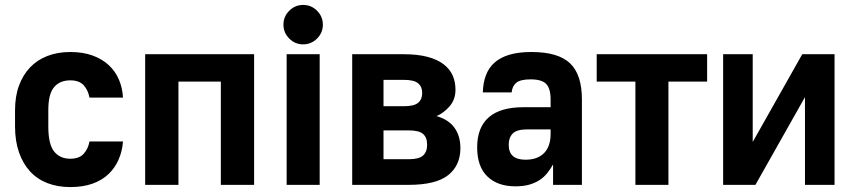

<svg xmlns="http://www.w3.org/2000/svg" viewBox="-20 -750 3465 779"><path d="M265 9Q316 9 354.5 -4.5Q393 -18 419.5 -43Q446 -68 461 -102Q476 -136 479 -176H343Q338 -147 320 -126.5Q302 -106 265 -106Q223 -106 199.5 -135.5Q176 -165 176 -237V-303Q176 -369 199.5 -396.5Q223 -424 265 -424Q302 -424 320 -403.5Q338 -383 343 -354H479Q477 -393 462.5 -427Q448 -461 421 -486Q394 -511 355 -525Q316 -539 265 -539Q214 -539 172.5 -523Q131 -507 102 -476.5Q73 -446 57 -402.5Q41 -359 41 -303V-237Q41 -178 57 -132Q73 -86 102 -54.5Q131 -23 172.5 -7Q214 9 265 9Z M569 -530H1011V0H876V-419H704V0H569Z M1143 -530H1277V0H1143ZM1209.8 -570Q1177 -570 1153.5 -593.7Q1130 -617.3 1130 -650.2Q1130 -683 1153.7 -706.5Q1177.3 -730 1210.2 -730Q1243 -730 1266.5 -706.3Q1290 -682.7 1290 -649.8Q1290 -617 1266.3 -593.5Q1242.7 -570 1209.8 -570Z M1409 -530H1618Q1674 -530 1714 -519.5Q1754 -509 1779.5 -489.5Q1805 -470 1816.5 -444Q1828 -418 1828 -386Q1828 -346 1804 -318.5Q1780 -291 1751 -279Q1800 -265 1824 -231.5Q1848 -198 1848 -149Q1848 -79 1798.5 -39.5Q1749 0 1638 0H1409ZM1638 -104Q1680 -104 1696.5 -119Q1713 -134 1713 -163Q1713 -192 1696.5 -206.5Q1680 -221 1638 -221H1536V-104ZM1618 -319Q1660 -319 1676.5 -333Q1693 -347 1693 -373Q1693 -398 1676.5 -412Q1660 -426 1618 -426H1536V-319Z M2071 6Q1999 6 1957.5 -34Q1916 -74 1916 -152Q1916 -233 1963 -274Q2010 -315 2104 -315H2214V-346Q2214 -391 2196 -409.5Q2178 -428 2133 -428Q2091 -428 2074.5 -414Q2058 -400 2056 -375H1939Q1940 -414 1951.5 -444.5Q1963 -475 1986.5 -496Q2010 -517 2047 -528Q2084 -539 2136 -539Q2245 -539 2293 -493Q2341 -447 2341 -347V0H2224V-83Q2214 -65 2201 -48.5Q2188 -32 2170 -20Q2152 -8 2128 -1Q2104 6 2071 6ZM2112 -102Q2161 -102 2187.5 -129Q2214 -156 2214 -207V-225H2119Q2077 -225 2060.5 -208.5Q2044 -192 2044 -163Q2044 -132 2061 -117Q2078 -102 2112 -102Z M2558 -419H2401V-530H2849V-419H2692V0H2558Z M2914 -530H3034V-174L3235 -530H3366V0H3246V-356L3045 0H2914Z"/></svg>

Font: Golos UI VF
Style: Regular
Weight: 400
Designer: A.Korolkova, Vitaly Kuzmin
Foundry: ParaType Ltd
Version: Version 2.000